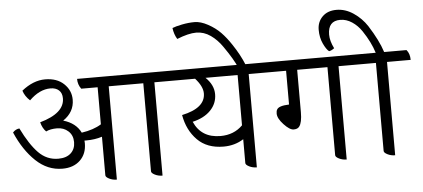

<svg xmlns="http://www.w3.org/2000/svg" viewBox="-56 -1010 2544 1156"><g transform="rotate(-5 1215.5 -432.0)"><path d="M1025 -544H882V20Q857 20 836 9.5Q815 -1 815 -12V-544H606V20Q581 20 560 9.5Q539 -1 539 -12V-245Q495 -231 444 -231H432Q433 -226 433 -215Q433 -151 393 -112.5Q353 -74 286 -74Q196 -74 125.5 -141Q55 -208 8 -317Q25 -336 48 -338Q97 -238 147 -187Q197 -136 266 -136Q315 -136 342 -161Q369 -186 369 -227.5Q369 -269 341.5 -294Q314 -319 273.5 -319Q233 -319 207 -306Q185 -328 176 -364Q325 -406 325 -496Q325 -528 306 -545Q287 -562 255 -562Q189 -562 127 -501Q97 -528 86 -563Q156 -619 227.5 -619Q299 -619 341 -579Q383 -539 383 -483Q383 -408 315 -362Q391 -340 420 -280Q493 -291 539 -320V-544H440Q420 -570 420 -605H1005Q1025 -582 1025 -544Z M1595 -544H1452V20Q1427 20 1406 9.5Q1385 -1 1385 -12V-156Q1332 -122 1264 -122Q1164 -122 1105.5 -181.5Q1047 -241 1031 -333Q1173 -363 1173 -452Q1173 -494 1128 -544H985Q965 -568 965 -605H1575Q1595 -582 1595 -544ZM1385 -544H1191Q1240 -497 1240 -441Q1240 -385 1200.5 -344Q1161 -303 1091 -287Q1135 -187 1251 -187Q1332 -187 1385 -240Z M1042 -792Q1024 -821 1019 -860Q1038 -868 1077.5 -876Q1117 -884 1154 -884Q1191 -884 1235 -860Q1279 -836 1310 -804Q1341 -772 1370 -728Q1413 -664 1439 -600L1394 -586Q1371 -640 1315 -720Q1285 -764 1245 -792Q1205 -820 1158.5 -820Q1112 -820 1042 -792Z M2139 -544H1995V20Q1970 20 1949 9.5Q1928 -1 1928 -12V-544H1745V-288Q1745 -225 1727 -202Q1717 -188 1693 -188Q1669 -188 1634 -225.5Q1599 -263 1599 -292Q1599 -308 1604 -316Q1615 -338 1678 -340V-544H1555Q1535 -568 1535 -605H2118Q2139 -580 2139 -544Z M2431 -544H2288V20Q2263 20 2242 9.5Q2221 -1 2221 -12V-544H2098Q2078 -568 2078 -605H2225Q2205 -670 2158 -740Q2134 -776 2100 -798.5Q2066 -821 2029 -821Q1955 -821 1955 -738Q1955 -700 1978 -654Q1959 -640 1946 -639Q1930 -651 1912.5 -688Q1895 -725 1895 -772.5Q1895 -820 1926.5 -851.5Q1958 -883 2011.5 -883Q2065 -883 2114 -850Q2163 -817 2195 -768Q2253 -677 2276 -605H2411Q2431 -582 2431 -544Z"/></g></svg>

Font: Karma
Style: Regular
Weight: 400
Designer: Joana Correia
Foundry: Indian Type Foundry
Version: Version 1.202;PS 1.0;hotconv 1.0.78;makeotf.lib2.5.61930; tt